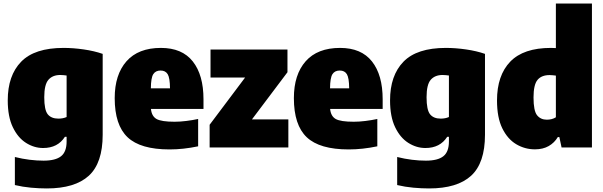

<svg xmlns="http://www.w3.org/2000/svg" viewBox="-20 -828 3388 1078"><path d="M242.5 230Q201 230 154.2 225.8Q107.5 221.5 63.5 211V53.5Q105.5 64 146.2 69Q187 74 224.5 74Q291.5 74 322.8 49.2Q354 24.5 354 -34V-60H344.5Q304.5 3 222 3Q171.5 3 126 -25.8Q80.5 -54.5 52 -113.8Q23.5 -173 23.5 -264.5Q23.5 -404 98.8 -481.5Q174 -559 337 -559Q391 -559 450 -550.5Q509 -542 556.5 -525.5V-71.5Q556.5 87.5 478.5 158.8Q400.5 230 242.5 230ZM308 -162Q334 -162 354 -171V-404Q346 -405 336.8 -406Q327.5 -407 318.5 -407Q275.5 -407 252 -380.2Q228.5 -353.5 228.5 -282Q228.5 -210.5 248.2 -186.2Q268 -162 308 -162Z M932 11Q768.5 11 696.2 -57.5Q624 -126 624 -277Q624 -409 690.2 -484Q756.5 -559 883.5 -559Q1002.5 -559 1062.5 -483Q1122.5 -407 1122.5 -270.5V-216.5H827.5Q831.5 -175.5 858.8 -160Q886 -144.5 960 -144.5Q991.5 -144.5 1025.5 -148.8Q1059.5 -153 1092.5 -160V-6.5Q1009 11 932 11ZM881.5 -432Q853.5 -432 840.5 -411.5Q827.5 -391 827 -332H934.5Q934 -391 921.5 -411.5Q909 -432 881.5 -432Z M1157 0V-127.5L1356 -392.5H1162V-550H1594V-422.5L1394.5 -157.5H1599V0Z M1938 11Q1774.5 11 1702.2 -57.5Q1630 -126 1630 -277Q1630 -409 1696.2 -484Q1762.5 -559 1889.5 -559Q2008.5 -559 2068.5 -483Q2128.5 -407 2128.5 -270.5V-216.5H1833.5Q1837.5 -175.5 1864.8 -160Q1892 -144.5 1966 -144.5Q1997.5 -144.5 2031.5 -148.8Q2065.5 -153 2098.5 -160V-6.5Q2015 11 1938 11ZM1887.5 -432Q1859.5 -432 1846.5 -411.5Q1833.5 -391 1833 -332H1940.5Q1940 -391 1927.5 -411.5Q1915 -432 1887.5 -432Z M2389 230Q2347.5 230 2300.8 225.8Q2254 221.5 2210 211V53.5Q2252 64 2292.8 69Q2333.5 74 2371 74Q2438 74 2469.2 49.2Q2500.5 24.5 2500.5 -34V-60H2491Q2451 3 2368.5 3Q2318 3 2272.5 -25.8Q2227 -54.5 2198.5 -113.8Q2170 -173 2170 -264.5Q2170 -404 2245.2 -481.5Q2320.5 -559 2483.5 -559Q2537.5 -559 2596.5 -550.5Q2655.5 -542 2703 -525.5V-71.5Q2703 87.5 2625 158.8Q2547 230 2389 230ZM2454.5 -162Q2480.5 -162 2500.5 -171V-404Q2492.5 -405 2483.2 -406Q2474 -407 2465 -407Q2422 -407 2398.5 -380.2Q2375 -353.5 2375 -282Q2375 -210.5 2394.8 -186.2Q2414.5 -162 2454.5 -162Z M2983.5 10.5Q2927 10.5 2878.5 -18.2Q2830 -47 2800.2 -107.5Q2770.5 -168 2770.5 -264Q2770.5 -404.5 2844.8 -481.8Q2919 -559 3073.5 -559Q3081 -559 3087.8 -558.5Q3094.5 -558 3101 -558V-808H3303.5V0H3133L3120.5 -58.5H3112Q3093 -26.5 3060.8 -8Q3028.5 10.5 2983.5 10.5ZM3050 -156Q3080 -156 3101 -169.5V-403.5Q3093 -404.5 3083.2 -405.5Q3073.5 -406.5 3066 -406.5Q3020.5 -406.5 2998 -379.5Q2975.5 -352.5 2975.5 -280.5Q2975.5 -205.5 2995.5 -180.8Q3015.5 -156 3050 -156Z"/></svg>

Font: Encode Sans SemiCondensed SemiCondensed Black
Style: Regular
Weight: 900
Width: 4
Designer: Multiple Designers
Foundry: Impallari Type
Version: Version 3.000; ttfautohint (v1.8.3) -l 8 -r 50 -G 200 -x 14 